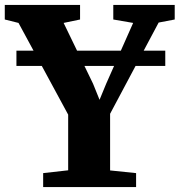

<svg xmlns="http://www.w3.org/2000/svg" viewBox="-40 -763 733 783"><path d="M238 -68.5V-295.5L35.5 -669.5L-20.5 -683.5V-743H286.5V-683.5L219.5 -669.5L339.5 -421.5L366 -356L393 -421.5L503 -669.5L422 -683.5V-743H672.5V-683.5L607 -671L409 -299V-68L515 -57V0H136V-57ZM634 -556.5V-494H27V-556.5Z"/></svg>

Font: Merriweather 36pt ExtraBold
Style: Regular
Weight: 800
Designer: Eben Sorkin
Foundry: Eben Sorkin
Version: Version 2.100